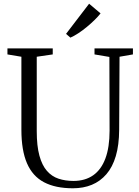

<svg xmlns="http://www.w3.org/2000/svg" viewBox="-20 -1003 749 1032"><path d="M372 9Q278 9 216.5 -23.5Q155 -56 125 -125.5Q95 -195 95 -305.5V-698L20 -710.5V-743H263.5V-710.5L177.5 -698V-298.5Q177.5 -218.5 191.8 -166.5Q206 -114.5 232.2 -84.5Q258.5 -54.5 294.8 -42.5Q331 -30.5 375 -30.5Q437.5 -30.5 480.8 -60.8Q524 -91 546.5 -151.2Q569 -211.5 569 -301L568 -697L488 -710.5V-743H694.5V-710.5L622.5 -698L620.5 -305Q620 -223.5 602.5 -164.2Q585 -105 552 -66.8Q519 -28.5 473.8 -9.8Q428.5 9 372 9ZM358 -801 335 -821 459 -983 520.5 -931Q508.5 -915.5 489 -896.2Q469.5 -877 446.5 -858Q423.5 -839 400.5 -824Q377.5 -809 359 -801Z"/></svg>

Font: Merriweather 72pt Light
Style: Regular
Weight: 300
Version: Version 2.100